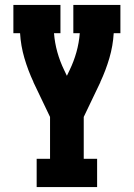

<svg xmlns="http://www.w3.org/2000/svg" viewBox="-20 -755 540 775"><path d="M128 0V-114H182V-283L115 -423V-424Q93 -471 78.5 -520.5Q64 -570 61 -621H34V-735H224V-621H198Q201 -582 211.5 -544.5Q222 -507 239 -472L250 -449L261 -472Q278 -507 288.5 -544.5Q299 -582 302 -621H276V-735H466V-621H439Q436 -570 421.5 -520.5Q407 -471 385 -424V-423L318 -283V-114H372V0Z"/></svg>

Font: Iosevka Curly Slab Heavy
Style: Regular
Weight: 900
Monospace: yes
Designer: Belleve Invis
Foundry: Belleve Invis
Version: Version 22.1.2; ttfautohint (v1.8.4)